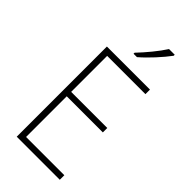

<svg xmlns="http://www.w3.org/2000/svg" viewBox="-292 -1012 1075 1075"><g transform="rotate(45 245.0 -475.0)"><path d="M394 -942V-950H349C320 -904 270 -844 227 -799V-791H254C301 -831 361 -897 394 -942ZM434 0V-36H131V-358H417V-393H131V-678H434V-714H93V0Z"/></g></svg>

Font: Noto Sans Thai SemCond ExtLt
Style: Regular
Weight: 200
Width: 4
Designer: Monotype Design Team
Foundry: Monotype Imaging Inc.
Version: Version 2.002